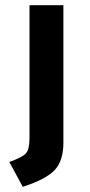

<svg xmlns="http://www.w3.org/2000/svg" viewBox="-20 -700 349 742"><path d="M225 -680V-148Q225 -79 191.5 -43Q158 -7 68 22L16 -74Q69 -93 81.5 -109Q94 -125 94 -167V-680Z"/></svg>

Font: Palanquin Dark
Style: Regular
Weight: 400
Designer: Pria Ravichandran
Version: Version 1.001